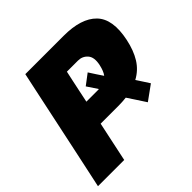

<svg xmlns="http://www.w3.org/2000/svg" viewBox="-179 -880 1048 1048"><g transform="rotate(-45 344.5 -356.5)"><path d="M4 0Q16.5 -57 27.5 -109.5Q38.5 -162 53.5 -231L105 -473.5Q120 -544.5 131.8 -599.8Q143.5 -655 156 -713H452.5Q587 -713 647.5 -651Q708 -589 679.5 -453.5Q665.5 -386.5 636.5 -339.5Q607.5 -292.5 558 -266Q569 -249 581 -230.8Q593 -212.5 605.5 -193L520.5 -131.5Q502 -160 484.8 -186.2Q467.5 -212.5 453 -234.5Q423.5 -231 389.5 -231H255.5V-230.5Q241 -162 229.8 -109.8Q218.5 -57.5 206.5 0ZM411.5 -562H326Q320 -534 313.5 -504.2Q307 -474.5 300 -440.5L285.5 -371H372Q377.5 -371 382.5 -371.5Q364 -399.5 342 -432.5L403.5 -479Q417 -458 429.5 -438.8Q442 -419.5 454 -402Q469.5 -422 478 -461Q489 -512.5 467.2 -537.2Q445.5 -562 411.5 -562Z"/></g></svg>

Font: Commissioner ExtraBold
Style: Italic
Weight: 800
Italic angle: -12°
Designer: Kostas Bartsokas
Foundry: Kostas Bartsokas
Version: Version 1.000; ttfautohint (v1.8.3)